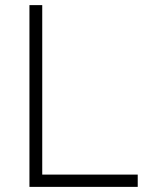

<svg xmlns="http://www.w3.org/2000/svg" viewBox="-20 -730 600 750"><path d="M95 0V-710H145V-48H518V0Z"/></svg>

Font: Geist ExtLt
Style: Regular
Weight: 400
Designer: Basement.studio, Andrés Briganti, Mateo Zaragoza
Foundry: Basement.studio, Vercel, Andrés Briganti, Guido Ferreyra, Mateo Zaragoza
Version: Version 1.401